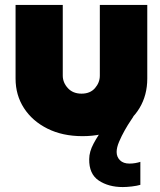

<svg xmlns="http://www.w3.org/2000/svg" viewBox="-20 -538 647 777"><path d="M314 13Q233 13 172 -17.5Q111 -48 77 -100.5Q43 -153 43 -220V-518H234V-232Q234 -204 254.5 -181.5Q275 -159 310 -159Q345 -159 364.5 -181.5Q384 -204 384 -232V-518H576V-220Q576 -153 544.5 -100.5Q513 -48 454 -17.5Q395 13 314 13ZM477 219Q419 219 379.5 192.5Q340 166 341 106Q341 76 359 42.5Q377 9 400.5 -21.5Q424 -52 442.5 -72Q461 -92 464 -95L521 -69Q520 -66 509 -50Q498 -34 485 -11Q472 12 462 35.5Q452 59 452 77Q452 97 465.5 110.5Q479 124 504 124Q516 124 527.5 122Q539 120 548 117V210Q535 214 514 216.5Q493 219 477 219Z"/></svg>

Font: MuseoModerno Black
Style: Regular
Weight: 900
Designer: Pablo Cosgaya, Héctor Gatti, Marcela Romero, and the Authors of The MuseoModerno Project.
Foundry: Omnibus-Type Team
Version: Version 1.001